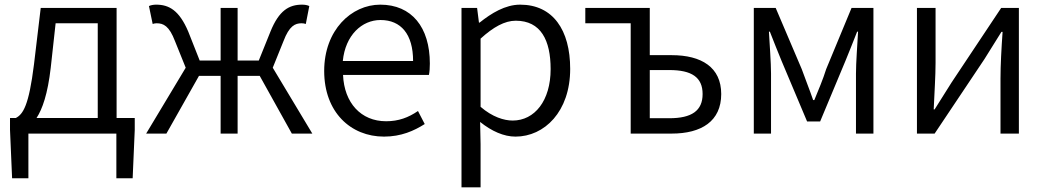

<svg xmlns="http://www.w3.org/2000/svg" viewBox="-20 -574 4492 825"><path d="M102 0H480V192H550L559 -16V-67H481V-540H155L126 -297C104 -120 79 -83 48 -67H23V-16L32 192H102ZM137 -67C162 -105 185 -170 198 -283L219 -474H400V-67Z M608 0H695L835 -248H928V0H1001V-248H1096L1234 0H1322L1152 -283L1198 -397C1223 -463 1248 -474 1276 -474C1284 -474 1287 -473 1294 -471L1309 -548C1301 -552 1290 -554 1278 -554C1223 -554 1179 -530 1142 -438L1092 -314H1001V-540H928V-314H838L789 -438C750 -530 706 -554 651 -554C640 -554 628 -552 620 -548L636 -471C643 -473 646 -474 653 -474C682 -474 707 -463 732 -397L778 -283Z M1630 13C1704 13 1759 -12 1805 -41L1776 -97C1735 -69 1693 -53 1639 -53C1531 -53 1459 -132 1454 -252H1823C1826 -266 1827 -283 1827 -301C1827 -457 1749 -554 1614 -554C1490 -554 1373 -445 1373 -269C1373 -92 1487 13 1630 13ZM1453 -312C1464 -423 1535 -488 1615 -488C1703 -488 1755 -427 1755 -312Z M1963 231H2045V45L2043 -50C2093 -10 2145 13 2195 13C2319 13 2430 -94 2430 -278C2430 -445 2356 -554 2215 -554C2151 -554 2091 -517 2041 -477H2038L2030 -540H1963ZM2183 -56C2146 -56 2096 -71 2045 -115V-408C2100 -458 2149 -485 2196 -485C2304 -485 2346 -401 2346 -277C2346 -141 2277 -56 2183 -56Z M2690 0H2866C2994 0 3079 -53 3079 -170C3079 -285 2994 -337 2866 -337H2772V-540H2495V-474H2690ZM2772 -66V-273H2856C2952 -273 2999 -242 2999 -170C2999 -98 2952 -66 2856 -66Z M3219 0H3293V-258C3293 -305 3287 -382 3284 -438H3288C3304 -396 3322 -353 3338 -313L3448 -52H3504L3613 -313C3629 -353 3647 -396 3663 -438H3667C3664 -382 3658 -305 3658 -258V0H3733V-540H3639L3530 -277C3516 -232 3497 -188 3479 -144H3474C3459 -188 3441 -232 3425 -277L3313 -540H3219Z M3920 0H3996L4210 -320C4231 -353 4262 -403 4283 -437H4288C4283 -366 4279 -294 4279 -236V0H4358V-540H4282L4069 -220C4048 -187 4017 -137 3996 -104H3992C3995 -174 4000 -247 4000 -304V-540H3920Z"/></svg>

Font: ChiuKong Gothic CL Normal
Style: Regular
Weight: 350
Designer: Ryoko NISHIZUKA 西塚涼子 (kana, bopomofo & ideographs); Paul D. Hunt (Latin, Greek & Cyrillic); Sandoll Communications 산돌커뮤니
Foundry: Adobe
Version: Version 1.300